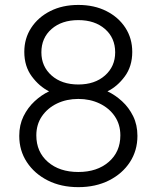

<svg xmlns="http://www.w3.org/2000/svg" viewBox="-20 -751 636 779"><path d="M58.1 -199.7Q58.1 -244.1 75.4 -279.3Q92.8 -314.5 120.4 -340.1Q147.9 -365.7 179.2 -380.4Q139.6 -399.9 109.1 -440.9Q78.6 -481.9 78.6 -540.5Q78.6 -595.2 106.7 -638.2Q134.8 -681.2 184.1 -706.1Q233.4 -731 297.9 -731Q362.3 -731 411.6 -706.1Q460.9 -681.2 488.8 -638.2Q516.6 -595.2 516.6 -540.5Q516.6 -481.9 486.3 -440.9Q456.1 -399.9 416 -380.4Q447.3 -365.7 475.1 -340.3Q502.9 -314.9 520.3 -279.5Q537.6 -244.1 537.6 -199.7Q537.6 -140.1 507.1 -93.3Q476.6 -46.4 422.4 -19Q368.2 8.3 297.9 8.3Q227.5 8.3 173.6 -19Q119.6 -46.4 88.9 -93.3Q58.1 -140.1 58.1 -199.7ZM147.9 -538.6Q147.9 -481.4 189.2 -444.8Q230.5 -408.2 297.9 -408.2Q364.7 -408.2 406 -444.8Q447.3 -481.4 447.3 -538.6Q447.3 -597.2 406 -633.3Q364.7 -669.4 297.9 -669.4Q230.5 -669.4 189.2 -633.3Q147.9 -597.2 147.9 -538.6ZM297.9 -349.6Q250 -349.6 211.4 -331.1Q172.9 -312.5 150.1 -279.3Q127.4 -246.1 127.4 -201.7Q127.4 -134.8 174.3 -94Q221.2 -53.2 297.9 -53.2Q374 -53.2 421.1 -94Q468.3 -134.8 468.3 -201.7Q468.3 -246.1 445.6 -279.3Q422.9 -312.5 384 -331.1Q345.2 -349.6 297.9 -349.6Z"/></svg>

Font: Giphurs Light
Style: Regular
Weight: 300
Version: Version 0.920; ttfautohint (v1.8.4.7-5d5b)